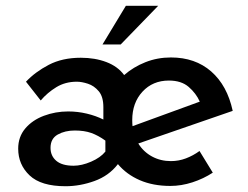

<svg xmlns="http://www.w3.org/2000/svg" viewBox="-20 -634 860 665"><path d="M207 11Q122 11 82.5 -26.5Q43 -64 43 -119Q43 -160 67.5 -189Q92 -218 132 -233Q172 -248 216 -248Q249 -248 280.5 -240.5Q312 -233 338 -220V-263Q338 -299 322 -318Q306 -337 284.5 -344Q263 -351 246 -351Q206 -351 175 -332Q144 -313 121 -286L70 -351Q102 -385 149 -409.5Q196 -434 260 -434Q309 -434 348.5 -419Q388 -404 410 -374Q442 -402 483.5 -418.5Q525 -435 572 -435Q656 -435 711.5 -386.5Q767 -338 786 -250L459 -137Q477 -108 506.5 -92Q536 -76 572 -76Q599 -76 624 -85.5Q649 -95 671 -111L717 -36Q685 -15 646.5 -2.5Q608 10 570 10Q510 10 464 -10Q418 -30 388 -66V-65Q357 -25 307 -7Q257 11 207 11ZM439 -197 672 -282Q659 -311 633.5 -333Q608 -355 565 -355Q509 -355 473.5 -316.5Q438 -278 438 -218Q438 -207 439 -197ZM345 -147Q320 -165 296 -173.5Q272 -182 239 -182Q205 -182 180 -168Q155 -154 155 -122Q155 -94 175 -77Q195 -60 235 -60Q263 -60 295.5 -74Q328 -88 345 -109ZM528 -614 398 -480H335L416 -614Z"/></svg>

Font: Reem Kufi Ink
Style: Regular
Weight: 400
Designer: Khaled Hosny
Version: Version 1.7